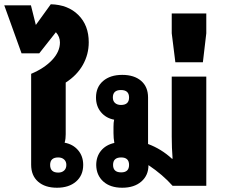

<svg xmlns="http://www.w3.org/2000/svg" viewBox="-66 -871 1056 900"><path d="M201 9Q145 9 112.5 -19.5Q80 -48 80 -99V-525Q142 -551 178.5 -590Q215 -629 215 -672Q215 -699 196 -720L118 -621H35L-46 -846H79L102 -754L172 -851Q253 -849 301.5 -800.5Q350 -752 350 -673Q350 -616 322.5 -567Q295 -518 242 -484V-242Q242 -232 241 -222.5Q240 -213 237 -202Q276 -195 300 -167Q324 -139 324 -98Q324 -49 290.5 -20Q257 9 201 9ZM207 -62Q224 -62 234.5 -71.5Q245 -81 245 -98Q245 -114 234.5 -123.5Q224 -133 207 -133Q169 -133 169 -98Q169 -62 207 -62Z M507 9Q451 9 418.5 -20Q386 -49 385 -97Q385 -137 407.5 -164.5Q430 -192 470 -201Q466 -223 466 -247V-276Q466 -297 469 -310Q431 -317 407.5 -345Q384 -373 384 -414Q384 -463 417.5 -491.5Q451 -520 507 -520Q563 -520 595.5 -492Q628 -464 628 -414V-196Q690 -173 740 -127H743Q741 -154 740 -178.5Q739 -203 739 -230V-512H901V0H743Q697 -52 630 -97Q630 -49 596.5 -20Q563 9 507 9ZM501 -379Q539 -379 539 -414Q539 -449 501 -449Q463 -449 463 -414Q463 -397 473.5 -388Q484 -379 501 -379ZM502 -63Q539 -63 539 -98Q539 -133 502 -133Q464 -133 464 -98Q464 -63 502 -63Z M756 -579 739 -715V-808H901V-715L885 -579Z"/></svg>

Font: Noto Sans Thai Looped UI ExtraBold
Style: Regular
Weight: 800
Designer: Cadson Demak Team
Foundry: Cadson Demak Co., Ltd.
Version: Version 1.000